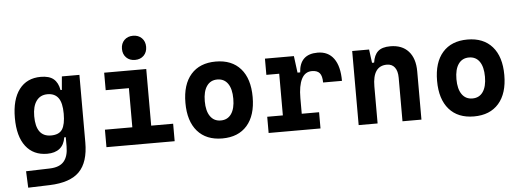

<svg xmlns="http://www.w3.org/2000/svg" viewBox="-58 -929 3632 1336"><g transform="rotate(-5 1758.0 -261.0)"><path d="M88.9 233.4 84 118.2 250 113.3Q318.4 111.3 349.1 75.4Q379.9 39.6 379.9 -30.3V-93.8H369.1Q361.3 -42 328.6 -16.1Q295.9 9.8 241.7 9.8Q145.5 9.8 92 -59.6Q38.6 -128.9 38.6 -258.3Q38.6 -386.7 92 -457Q145.5 -527.3 242.7 -527.3Q301.8 -527.3 332.3 -501.7Q362.8 -476.1 372.1 -423.8H381.3L389.6 -517.6H512.2V-45.9Q512.2 92.3 447.3 158Q382.3 223.6 240.2 228.5ZM379.9 -258.3Q379.9 -333.5 354.7 -368.2Q329.6 -402.8 278.8 -402.8Q228.5 -402.8 201.2 -365Q173.8 -327.1 173.8 -258.3Q173.8 -114.7 278.8 -114.7Q335.4 -114.7 357.7 -148.9Q379.9 -183.1 379.9 -258.3Z M655.8 0V-122.1H847.2V-395.5H685.1V-517.6H979V-122.1H1132.3V0ZM907.2 -587.4Q869.6 -587.4 846.2 -610.8Q822.8 -634.3 822.8 -671.9Q822.8 -709.5 846.2 -732.9Q869.6 -756.3 907.2 -756.3Q944.8 -756.3 968.3 -732.9Q991.7 -709.5 991.7 -671.9Q991.7 -634.3 968.3 -610.8Q944.8 -587.4 907.2 -587.4Z M1464.8 9.8Q1353 9.8 1291.5 -60.5Q1230 -130.9 1230 -258.8Q1230 -387.2 1291.5 -457.3Q1353 -527.3 1464.8 -527.3Q1576.7 -527.3 1638.2 -457.3Q1699.7 -387.2 1699.7 -258.8Q1699.7 -130.9 1638.2 -60.5Q1576.7 9.8 1464.8 9.8ZM1464.8 -115.7Q1512.7 -115.7 1538.6 -153.1Q1564.5 -190.4 1564.5 -258.8Q1564.5 -327.6 1538.6 -364.7Q1512.7 -401.9 1464.8 -401.9Q1417.5 -401.9 1391.4 -364.7Q1365.2 -327.6 1365.2 -258.8Q1365.2 -190.4 1391.4 -153.1Q1417.5 -115.7 1464.8 -115.7Z M2029.8 -222.7V-113.3H2150.9V0H1788.6V-113.3H1897.9V-404.3H1808.1V-517.6H2010.3L2025.4 -400.9H2043.9Q2051.8 -527.3 2176.3 -527.3Q2250 -527.3 2289.3 -473.1Q2328.6 -418.9 2328.6 -316.9H2196.8Q2196.8 -362.8 2179.9 -382.8Q2163.1 -402.8 2126 -402.8Q2077.6 -402.8 2053.7 -356Q2029.8 -309.1 2029.8 -222.7Z M2723.6 0V-304.2Q2723.6 -351.1 2704.3 -376.5Q2685.1 -401.9 2649.4 -401.9Q2549.8 -401.9 2549.8 -258.3V0H2417.5V-517.6H2535.6L2547.9 -423.8H2562.5Q2569.8 -476.1 2598.1 -501.7Q2626.5 -527.3 2684.1 -527.3Q2766.1 -527.3 2811 -477.5Q2856 -427.7 2856 -336.9V0Z M3222.7 9.8Q3110.8 9.8 3049.3 -60.5Q2987.8 -130.9 2987.8 -258.8Q2987.8 -387.2 3049.3 -457.3Q3110.8 -527.3 3222.7 -527.3Q3334.5 -527.3 3396 -457.3Q3457.5 -387.2 3457.5 -258.8Q3457.5 -130.9 3396 -60.5Q3334.5 9.8 3222.7 9.8ZM3222.7 -115.7Q3270.5 -115.7 3296.4 -153.1Q3322.3 -190.4 3322.3 -258.8Q3322.3 -327.6 3296.4 -364.7Q3270.5 -401.9 3222.7 -401.9Q3175.3 -401.9 3149.2 -364.7Q3123 -327.6 3123 -258.8Q3123 -190.4 3149.2 -153.1Q3175.3 -115.7 3222.7 -115.7Z"/></g></svg>

Font: Cascadia Code PL
Style: Bold
Weight: 700
Monospace: yes
Designer: Aaron Bell
Foundry: Saja Typeworks
Version: Version 2404.023; ttfautohint (v1.8.4)